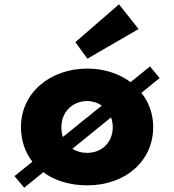

<svg xmlns="http://www.w3.org/2000/svg" viewBox="-20 -847 810 893"><path d="M330.5 -651 386.5 -574 624.5 -712 533.5 -827ZM385.5 -136C358.5 -136 335.5 -143 316.5 -155L496.5 -301C501.5 -287 504.5 -272 504.5 -256C504.5 -186 454.5 -136 385.5 -136ZM265.5 -256C265.5 -327 318.5 -377 385.5 -377C410.5 -377 434.5 -369 453.5 -356L272.5 -210C267.5 -224 265.5 -239 265.5 -256ZM722.5 -484 677.5 -538 587.5 -465C533.5 -505 463.5 -528 386.5 -528C213.5 -528 77.5 -416 77.5 -256C77.5 -194 96.5 -139 130.5 -95L47.5 -28L92.5 26L181.5 -46C233.5 -7 304.5 15 386.5 15C563.5 15 692.5 -98 692.5 -256C692.5 -317 672.5 -372 637.5 -415Z"/></svg>

Font: Sztylet
Style: Bd
Weight: 700
Foundry: Cannot Into Space Fonts, PlusOne Fonts
Version: Version 0.12